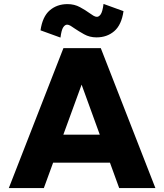

<svg xmlns="http://www.w3.org/2000/svg" viewBox="-20 -961 839 981"><path d="M622 -130H176V-273H622ZM774 0H589L375 -589H419L204 0H25L304 -715H495ZM509 -941 611 -904Q601 -834 564 -802Q527 -770 473 -770Q438 -770 409.5 -786Q381 -802 362 -815Q351 -823 341 -829Q331 -835 323 -835Q312 -835 303 -821.5Q294 -808 289 -769L187 -806Q197 -876 234 -908Q271 -940 325 -940Q360 -940 388.5 -924.5Q417 -909 436 -895Q447 -887 457 -881Q467 -875 475 -875Q486 -875 495 -888.5Q504 -902 509 -941Z"/></svg>

Font: Wix Madefor Display ExtraBold
Style: Regular
Weight: 800
Designer: Dalton Maag Ltd
Foundry: Dalton Maag Ltd
Version: Version 3.100